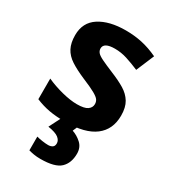

<svg xmlns="http://www.w3.org/2000/svg" viewBox="-193 -654 883 992"><g transform="rotate(30 248.5 -158.0)"><path d="M459 -162Q459 -79 400.5 -34.5Q342 10 226 10Q169 10 128 2.5Q87 -5 46 -22V-145Q90 -125 141 -112Q192 -99 231 -99Q275 -99 293.5 -112Q312 -125 312 -146Q312 -160 304.5 -171Q297 -182 272 -196Q247 -210 194 -232Q143 -254 110 -275.5Q77 -297 61 -327.5Q45 -358 45 -404Q45 -480 104 -518Q163 -556 261 -556Q312 -556 358 -546Q404 -536 453 -513L408 -406Q368 -423 332 -434.5Q296 -446 259 -446Q226 -446 209.5 -437Q193 -428 193 -410Q193 -397 201.5 -386.5Q210 -376 234.5 -364Q259 -352 307 -332Q354 -313 388 -292.5Q422 -272 440.5 -241.5Q459 -211 459 -162ZM360 122Q360 178 327.5 209Q295 240 209 240Q187 240 169.5 237Q152 234 138 230V148Q152 152 172.5 155Q193 158 208 158Q222 158 232.5 151.5Q243 145 243 128Q243 110 225 96Q207 82 162 75L200 0H294L281 30Q311 40 335.5 62.5Q360 85 360 122Z"/></g></svg>

Font: Noto Sans Bassa Vah
Style: Regular
Weight: 400
Designer: Monotype Design Team
Foundry: Monotype Imaging Inc.
Version: Version 2.002